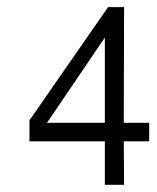

<svg xmlns="http://www.w3.org/2000/svg" viewBox="-20 -513 433 531"><path d="M270 -409.2 109.9 -173.3H270ZM322.3 -122.1 323.2 -2H270V-122.1H61.5V-180.2L278.8 -493.2H323.2L322.3 -173.3H392.6V-122.1Z"/></svg>

Font: RIT Meera New
Style: Regular
Weight: 400
Designer: Hussain K H
Foundry: RIT
Version: 1.6.2